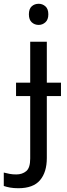

<svg xmlns="http://www.w3.org/2000/svg" viewBox="-75 -757 353 1017"><path d="M78 -681Q78 -710 93 -723.5Q108 -737 130 -737Q150 -737 165.5 -723.5Q181 -710 181 -681Q181 -653 165.5 -639Q150 -625 130 -625Q108 -625 93 -639Q78 -653 78 -681ZM22 240Q-3 240 -22 236.5Q-41 233 -55 228V157Q-40 161 -24 164Q-8 167 11 167Q43 167 64 149.5Q85 132 85 83V-248H10V-319H85V-536H173V-319H248V-248H173V80Q173 155 137 197.5Q101 240 22 240Z"/></svg>

Font: Noto IKEA Arabic
Style: Regular
Weight: 400
Designer: Monotype Design Team
Foundry: Monotype Imaging Inc.
Version: Version 1.200